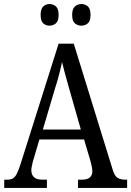

<svg xmlns="http://www.w3.org/2000/svg" viewBox="-20 -930 649 950"><path d="M1 0V-41H16Q33 -41 43.5 -47Q54 -53 63 -70Q72 -87 82 -119L270 -714H345L538 -89Q544 -70 551.5 -60Q559 -50 571 -45.5Q583 -41 600 -41H609V0H366V-41H386Q412 -41 424.5 -52Q437 -63 437 -83Q437 -90 435.5 -98Q434 -106 432 -116Q430 -126 427 -135L396 -240H175L146 -142Q143 -134 141 -124Q139 -114 137 -105Q135 -96 135 -87Q135 -66 148 -53.5Q161 -41 190 -41H212V0ZM192 -289H380L327 -475Q319 -505 311 -531.5Q303 -558 297.5 -581Q292 -604 287 -623Q283 -604 277.5 -581.5Q272 -559 265.5 -535.5Q259 -512 250 -485ZM383 -803Q364 -803 350.5 -814.5Q337 -826 337 -856Q337 -886 350.5 -898Q364 -910 383 -910Q401 -910 414.5 -898.5Q428 -887 428 -856Q428 -826 414.5 -814.5Q401 -803 383 -803ZM225 -803Q207 -803 194 -814.5Q181 -826 181 -856Q181 -886 194 -898Q207 -910 225 -910Q243 -910 256.5 -898.5Q270 -887 270 -856Q270 -826 256.5 -814.5Q243 -803 225 -803Z"/></svg>

Font: Noto Serif Condensed
Style: Regular
Weight: 400
Width: 3
Designer: Monotype Design Team
Foundry: Monotype Imaging Inc.
Version: Version 2.015